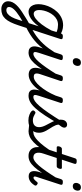

<svg xmlns="http://www.w3.org/2000/svg" viewBox="824 -1666 1274 2977"><g transform="rotate(90 1461.5 -178.0)"><path d="M116 439Q62 439 27.5 409.5Q-7 380 -7 333Q-7 299 7.5 268Q22 237 49 207.5Q76 178 115.5 148.5Q155 119 205 89Q227 75 247.5 62Q268 49 289.5 36Q311 23 333 11L381 -140Q341 -85 301.5 -50.5Q262 -16 226 0.5Q190 17 158 17Q122 17 95 -1.5Q68 -20 53 -54.5Q38 -89 38 -135Q38 -181 51.5 -233Q65 -285 92 -335.5Q119 -386 158.5 -427.5Q198 -469 250.5 -494Q303 -519 367 -519Q388 -519 409 -515Q430 -511 451.5 -504Q473 -497 493 -486L495 -492Q501 -506 510.5 -510.5Q520 -515 537 -515Q568 -515 576.5 -505.5Q585 -496 578 -476L367 171Q343 244 318 295Q293 346 263 378Q233 410 197 424.5Q161 439 116 439ZM131 361Q161 361 188 340.5Q215 320 238.5 277.5Q262 235 282 169L300 113Q288 120 275.5 127.5Q263 135 250.5 142.5Q238 150 226 158Q189 182 162 203.5Q135 225 117.5 244.5Q100 264 91 282.5Q82 301 82 319Q82 332 87.5 341.5Q93 351 104.5 356Q116 361 131 361ZM187 -63Q222 -63 264 -95Q306 -127 352 -187.5Q398 -248 445 -336L471 -417Q439 -431 411 -435.5Q383 -440 358 -440Q312 -440 275.5 -420.5Q239 -401 211.5 -368.5Q184 -336 165.5 -297Q147 -258 138 -219.5Q129 -181 129 -150Q129 -123 135.5 -103.5Q142 -84 155.5 -73.5Q169 -63 187 -63Z M393 56Q381 62 371.5 54Q362 46 358.5 33Q355 20 359 6.5Q363 -7 376 -13Q434 -41 482.5 -71Q531 -101 573 -136Q615 -171 653 -211.5Q691 -252 726.5 -301Q762 -350 799 -408Q808 -422 820.5 -421Q833 -420 839.5 -408Q846 -396 836 -378Q798 -311 761 -256Q724 -201 684.5 -156.5Q645 -112 600.5 -75Q556 -38 505 -6Q454 26 393 56Z M791 17Q750 17 727.5 2Q705 -13 697.5 -38Q690 -63 693.5 -92Q697 -121 706 -149L816 -483Q823 -503 832.5 -509Q842 -515 861 -515Q892 -515 900.5 -505.5Q909 -496 902 -476L794 -147Q777 -96 781 -77Q785 -58 811 -58Q825 -58 831.5 -46.5Q838 -35 836.5 -20.5Q835 -6 823.5 5.5Q812 17 791 17ZM923 -669Q903 -669 889 -682Q875 -695 875 -720Q875 -747 892.5 -771Q910 -795 947 -795Q968 -795 982 -782.5Q996 -770 996 -744Q996 -717 978.5 -693Q961 -669 923 -669Z M788 17Q774 17 767 5.5Q760 -6 762 -20.5Q764 -35 775 -46.5Q786 -58 807 -58Q833 -58 863.5 -78.5Q894 -99 932 -142.5Q970 -186 1018.5 -255Q1067 -324 1128 -422Q1137 -436 1151 -434.5Q1165 -433 1173 -422.5Q1181 -412 1174 -399Q1105 -280 1051.5 -199.5Q998 -119 954 -71.5Q910 -24 870 -3.5Q830 17 788 17Z M1133 15Q1084 15 1056.5 -8Q1029 -31 1025.5 -75.5Q1022 -120 1042 -182L1142 -483Q1149 -503 1158.5 -509Q1168 -515 1187 -515Q1218 -515 1226.5 -505.5Q1235 -496 1228 -476L1124 -165Q1114 -136 1112.5 -113Q1111 -90 1123 -77Q1135 -64 1164 -64Q1197 -64 1234 -89Q1271 -114 1310 -159.5Q1349 -205 1386.5 -266.5Q1424 -328 1456 -403L1482 -483Q1489 -503 1498.5 -509Q1508 -515 1527 -515Q1558 -515 1566.5 -505.5Q1575 -496 1568 -476L1460 -147Q1443 -96 1447 -77Q1451 -58 1477 -58Q1491 -58 1497.5 -46.5Q1504 -35 1502 -20.5Q1500 -6 1489 5.5Q1478 17 1457 17Q1418 17 1396.5 3Q1375 -11 1368 -33Q1361 -55 1362.5 -80.5Q1364 -106 1369 -129L1377 -156Q1350 -115 1320 -83.5Q1290 -52 1258.5 -30Q1227 -8 1195.5 3.5Q1164 15 1133 15Z M1458 17Q1439 17 1433 5.5Q1427 -6 1430.5 -20.5Q1434 -35 1446 -46.5Q1458 -58 1477 -58Q1507 -58 1541 -81Q1575 -104 1619 -155Q1663 -206 1721.5 -291Q1780 -376 1857 -500Q1865 -513 1879.5 -510.5Q1894 -508 1903.5 -497Q1913 -486 1905 -473Q1828 -335 1766 -241Q1704 -147 1652.5 -90.5Q1601 -34 1554.5 -8.5Q1508 17 1458 17Z M2009 17Q1989 17 1968 13.5Q1947 10 1922.5 9Q1898 8 1867 14L1885 -11Q1920 -26 1948 -36.5Q1976 -47 1997 -52.5Q2018 -58 2029 -58Q2038 -58 2040.5 -46.5Q2043 -35 2040.5 -20.5Q2038 -6 2029.5 5.5Q2021 17 2009 17ZM1841 19Q1792 19 1753 3.5Q1714 -12 1698 -29Q1685 -43 1685.5 -54.5Q1686 -66 1699 -79Q1711 -91 1720.5 -90.5Q1730 -90 1746 -79Q1762 -69 1786 -59.5Q1810 -50 1838 -50Q1890 -50 1917.5 -75.5Q1945 -101 1945 -147Q1945 -172 1937 -198Q1929 -224 1915.5 -250.5Q1902 -277 1887.5 -304Q1873 -331 1859.5 -359.5Q1846 -388 1837.5 -417Q1829 -446 1829 -477Q1829 -532 1852 -556.5Q1875 -581 1906 -581Q1929 -581 1941 -568.5Q1953 -556 1953 -537Q1953 -518 1939 -496Q1925 -474 1906 -451Q1906 -428 1915 -405Q1924 -382 1938.5 -357.5Q1953 -333 1969 -308.5Q1985 -284 1999.5 -257.5Q2014 -231 2023 -203Q2032 -175 2032 -145Q2032 -69 1980.5 -25Q1929 19 1841 19Z M2009 17Q1995 17 1988 5.5Q1981 -6 1983 -20.5Q1985 -35 1996 -46.5Q2007 -58 2028 -58Q2055 -58 2086.5 -75Q2118 -92 2156.5 -129Q2195 -166 2241 -226Q2287 -286 2341 -373Q2350 -387 2363.5 -385Q2377 -383 2385 -372.5Q2393 -362 2386 -350Q2324 -243 2273 -172.5Q2222 -102 2177 -60Q2132 -18 2091 -0.5Q2050 17 2009 17Z M2392 17Q2344 17 2313 -3Q2282 -23 2267 -57Q2252 -91 2253.5 -134.5Q2255 -178 2270 -225L2335 -420H2258Q2247 -420 2243 -430Q2239 -440 2244 -460Q2250 -480 2260 -490Q2270 -500 2280 -500H2361L2426 -698Q2432 -718 2441.5 -724Q2451 -730 2471 -730Q2502 -730 2510.5 -720.5Q2519 -711 2512 -691L2449 -500H2575Q2586 -500 2590.5 -490.5Q2595 -481 2589 -460Q2584 -441 2574 -430.5Q2564 -420 2553 -420H2423L2356 -216Q2342 -176 2341 -146Q2340 -116 2348.5 -96.5Q2357 -77 2374 -67.5Q2391 -58 2413 -58Q2427 -58 2433.5 -46.5Q2440 -35 2438 -20.5Q2436 -6 2424.5 5.5Q2413 17 2392 17Z M2396 17Q2382 17 2375 5.5Q2368 -6 2370 -20.5Q2372 -35 2383 -46.5Q2394 -58 2415 -58Q2441 -58 2471.5 -78.5Q2502 -99 2540 -142.5Q2578 -186 2626.5 -255Q2675 -324 2736 -422Q2745 -436 2759 -434.5Q2773 -433 2781 -422.5Q2789 -412 2782 -399Q2713 -280 2659.5 -199.5Q2606 -119 2562 -71.5Q2518 -24 2478 -3.5Q2438 17 2396 17Z M2708 15Q2649 15 2632.5 -29.5Q2616 -74 2643 -157L2750 -483Q2757 -503 2766.5 -509Q2776 -515 2795 -515Q2826 -515 2834.5 -505.5Q2843 -496 2836 -476L2716 -108Q2708 -85 2711 -72.5Q2714 -60 2728 -60Q2739 -60 2749 -66.5Q2759 -73 2770 -85Q2781 -97 2794 -113Q2802 -123 2810.5 -125Q2819 -127 2832 -118Q2848 -108 2850.5 -98Q2853 -88 2847 -77Q2829 -48 2807.5 -27Q2786 -6 2761 4.5Q2736 15 2708 15ZM2857 -669Q2837 -669 2823 -682Q2809 -695 2809 -720Q2809 -747 2826.5 -771Q2844 -795 2881 -795Q2902 -795 2916 -782.5Q2930 -770 2930 -744Q2930 -717 2912.5 -693Q2895 -669 2857 -669Z"/></g></svg>

Font: Playwrite DE LA
Style: Regular
Weight: 400
Designer: Veronika Burian, José Scaglione
Foundry: TypeTogether
Version: Version 1.002